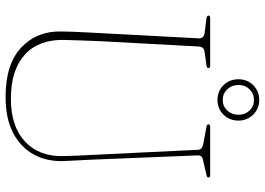

<svg xmlns="http://www.w3.org/2000/svg" viewBox="-148 -764 926 671"><g transform="rotate(90 315.5 -429.0)"><path d="M522 -284 504 -657.5Q503.5 -665 499.2 -669.2Q495 -673.5 483 -676L424.5 -687Q415 -688 415 -694Q415 -700 423.5 -700H592.5Q601 -700 601 -694Q601 -688 589.5 -686.5L540 -675Q522.5 -672 523.5 -656.5L538.5 -286.5Q539.5 -261 541 -236.2Q542.5 -211.5 543.5 -185.5Q545 -128 520 -82.8Q495 -37.5 444.8 -11.2Q394.5 15 320 15Q204.5 15 146.5 -39.8Q88.5 -94.5 90.5 -180Q90.5 -196 91.5 -220.5Q92.5 -245 93.8 -270.2Q95 -295.5 96 -313L114.5 -660Q115.5 -677.5 96 -680.5L45 -687Q35 -688.5 35 -694Q35 -700 43.5 -700H210Q218.5 -700 218.5 -694Q218.5 -688.5 208.5 -687L161.5 -680.5Q143.5 -677.5 143 -660L124.5 -317.5Q122.5 -278 121.8 -246Q121 -214 120 -189Q118.5 -100 172 -51.8Q225.5 -3.5 325.5 -3.5Q422.5 -3.5 475.5 -53.2Q528.5 -103 526 -188.5Q525.5 -217 524.2 -240.8Q523 -264.5 522 -284ZM330 -725.5Q299 -725.5 278.2 -746.5Q257.5 -767.5 257.5 -799Q257.5 -829.5 278.2 -850.5Q299 -871.5 330 -871.5Q360 -871.5 381 -850.5Q402 -829.5 402 -799Q402 -767.5 381.2 -746.5Q360.5 -725.5 330 -725.5ZM330 -853Q307.5 -853 292.5 -837.5Q277.5 -822 277.5 -799Q277.5 -775.5 292.5 -759.8Q307.5 -744 330 -744Q352 -744 366.8 -759.8Q381.5 -775.5 381.5 -799Q381.5 -822 366.8 -837.5Q352 -853 330 -853Z"/></g></svg>

Font: Fraunces 144pt S050 Thin
Style: Regular
Weight: 100
Version: Version 1.000; ttfautohint (v1.8.3)